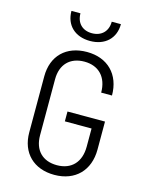

<svg xmlns="http://www.w3.org/2000/svg" viewBox="-139 -1036 877 1132"><g transform="rotate(15 300.0 -470.0)"><path d="M304 -807C395 -807 455 -863 455 -950H399C399 -891 361 -854 303 -854C245 -854 208 -891 208 -950H153C153 -863 212 -807 304 -807ZM305 10C432 10 513 -72 513 -200V-371H284V-311H447V-200C447 -106 394 -49 305 -49C217 -49 164 -103 164 -194V-536C164 -627 218 -681 305 -681C393 -681 447 -624 447 -530H513C513 -658 432 -740 305 -740C179 -740 98 -662 98 -536V-194C98 -69 179 10 305 10Z"/></g></svg>

Font: JetBrains Mono ExtraLight
Style: Regular
Weight: 240
Monospace: yes
Designer: Philipp Nurullin, Konstantin Bulenkov
Foundry: JetBrains
Version: Version 2.305